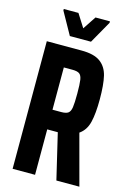

<svg xmlns="http://www.w3.org/2000/svg" viewBox="-130 -937 679 1000"><g transform="rotate(15 209.0 -436.5)"><path d="M279 0 221 -245H218H164V0H43V-688H231Q298 -688 332 -663Q366 -638 377 -592Q388 -546 388 -467Q388 -390 376.5 -343Q365 -296 330 -272L403 0ZM267 -465Q267 -516 263.5 -539Q260 -562 248.5 -570.5Q237 -579 211 -579H164V-351H211Q237 -351 248.5 -359.5Q260 -368 263.5 -391Q267 -414 267 -465ZM85 -865V-873H164L209 -802L256 -873H334V-865L266 -745H152Z"/></g></svg>

Font: Saira ExtraCondensed
Style: Bold
Weight: 700
Width: 2
Designer: Hector Gatti with collaboration of the Omnibus-Type team
Foundry: Omnibus-Type
Version: Version 0.072; ttfautohint (v1.8)